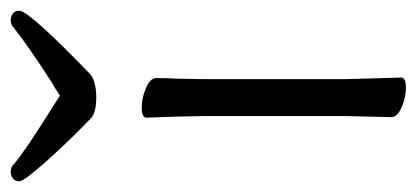

<svg xmlns="http://www.w3.org/2000/svg" viewBox="-255 -539 779 359"><g transform="rotate(-90 134.5 -359.5)"><path d="M158 -651Q231 -698 263 -724Q268 -729 276 -729Q284 -729 289 -724.5Q294 -720 294 -713Q294 -695 176 -581Q170 -575 158 -572Q146 -569 132 -569Q105 -569 94 -578Q55 -615 15 -659.5Q-25 -704 -25 -713Q-25 -720 -20 -724.5Q-15 -729 -7 -729Q1 -729 6 -724Q30 -703 107 -655L135 -637Q155 -650 158 -651ZM96 -417 94 -475Q94 -484 113 -484Q131 -484 149.5 -476Q168 -468 168 -457Q168 -436 167 -421L166 -368V-105L167 -67L169 1Q169 10 150 10Q132 10 113.5 2Q95 -6 95 -17L97 -105V-368Z"/></g></svg>

Font: Iansui
Style: Regular
Weight: 400
Designer: But Ko / Fontworks Inc.
Foundry: zi-hi.com / Fontworks Inc.
Version: Version 1.002